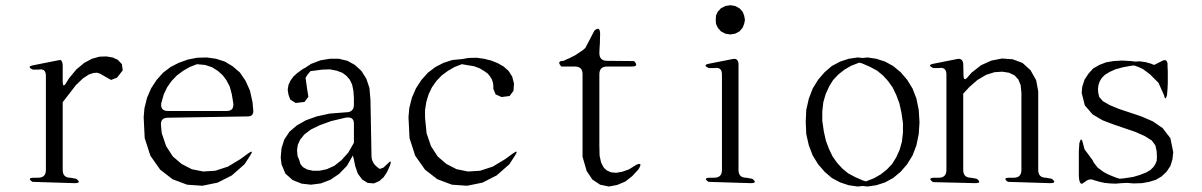

<svg xmlns="http://www.w3.org/2000/svg" viewBox="-20 -716 4540 725"><path d="M356.4 -438.5 345.7 -441.4 333 -440.4 315.4 -434.6 293 -419.9 266.6 -394.5 216.8 -330.1V-74.2Q216.8 -44.9 246.1 -44.9L267.6 -41Q290 -24.4 261.7 -24.4L102.5 -29.3Q80.1 -44.9 108.4 -44.9H124Q153.3 -44.9 153.3 -74.2V-429.7Q153.3 -459 125 -453.1H104.5Q78.1 -464.8 106.4 -469.7L160.2 -480.5L205.1 -489.3Q214.8 -491.2 216.8 -470.7V-409.2Q216.8 -379.9 231.4 -405.3L240.2 -419.9L268.6 -454.1L297.9 -478.5L327.1 -494.1L355.5 -502L381.8 -502.9L405.3 -499L424.8 -490.2L440.4 -473.6L443.4 -450.2L421.9 -422.9L399.4 -414.1Z M917 -136.7Q940.4 -153.3 924.8 -128.9L903.3 -95.7L855.5 -53.7L801.8 -26.4L744.1 -14.6L686.5 -18.6L631.8 -39.1L585 -75.2L547.9 -127.9L526.4 -194.3L522.5 -273.4L525.4 -307.6L535.2 -346.7L550.8 -382.8L571.3 -414.1L595.7 -441.4L624 -462.9L654.3 -478.5L689.5 -491.2L724.6 -498L760.7 -499L795.9 -494.1L829.1 -483.4L858.4 -465.8L885.7 -442.4L907.2 -411.1L923.8 -374L933.6 -330.1L936.5 -296.9Q936.5 -276.4 916 -276.4L614.3 -271.5Q585 -271.5 587.9 -242.2L590.8 -212.9L607.4 -164.1L632.8 -125L666 -96.7L704.1 -77.1L747.1 -68.4L793 -71.3L840.8 -86.9L887.7 -115.2ZM723.6 -473.6 696.3 -462.9 670.9 -448.2 647.5 -430.7 627.9 -410.2 611.3 -386.7 598.6 -360.4 588.9 -326.2Q585 -296.9 614.3 -296.9H835.9Q862.3 -296.9 861.3 -323.2L855.5 -359.4L847.7 -388.7L835 -413.1L820.3 -432.6L802.7 -448.2L781.2 -461.9L754.9 -470.7Z M1309.6 -396.5 1300.8 -415 1288.1 -429.7 1272.5 -441.4 1251 -449.2 1225.6 -454.1 1196.3 -453.1 1152.3 -447.3 1141.6 -434.6 1133.8 -421.9 1140.6 -374 1144.5 -350.6 1129.9 -331.1 1096.7 -327.1 1076.2 -339.8 1069.3 -358.4 1066.4 -377 1069.3 -395.5 1077.1 -412.1 1087.9 -426.8 1101.6 -439.5 1123 -455.1 1133.8 -460.9 1154.3 -474.6 1190.4 -488.3 1225.6 -494.1H1259.8L1292 -486.3L1320.3 -470.7L1344.7 -448.2L1363.3 -418.9L1375 -383.8L1378.9 -338.9L1382.8 -127Q1382.8 -97.7 1414.1 -78.1L1427.7 -83L1444.3 -98.6Q1461.9 -117.2 1452.1 -89.8L1441.4 -66.4L1428.7 -46.9L1412.1 -32.2L1391.6 -23.4L1368.2 -25.4L1347.7 -38.1L1331.1 -60.5L1321.3 -88.9L1316.4 -113.3L1312.5 -128.9L1290 -89.8L1260.7 -59.6L1227.5 -37.1L1191.4 -23.4L1154.3 -18.6L1119.1 -22.5L1085 -36.1L1057.6 -60.5L1043 -95.7L1040 -121.1L1043 -156.2L1053.7 -189.5L1073.2 -218.8L1100.6 -242.2L1134.8 -261.7L1175.8 -276.4L1224.6 -287.1L1287.1 -292Q1316.4 -292 1316.4 -321.3V-344.7L1314.5 -373ZM1284.2 -271.5 1230.5 -258.8 1187.5 -243.2 1153.3 -226.6 1128.9 -208 1113.3 -188.5 1104.5 -168.9 1101.6 -149.4 1103.5 -127 1110.4 -110.4 1114.3 -96.7 1124 -85 1139.6 -76.2 1161.1 -71.3H1186.5L1213.9 -77.1L1242.2 -89.8L1269.5 -111.3L1294.9 -139.6L1316.4 -176.8V-249Q1316.4 -277.3 1284.2 -271.5Z M1917 -136.7Q1940.4 -153.3 1924.8 -128.9L1903.3 -95.7L1855.5 -53.7L1801.8 -26.4L1744.1 -14.6L1686.5 -18.6L1631.8 -39.1L1585 -75.2L1547.9 -127.9L1526.4 -194.3L1522.5 -273.4L1525.4 -307.6L1535.2 -346.7L1550.8 -382.8L1571.3 -414.1L1595.7 -441.4L1624 -462.9L1654.3 -478.5L1687.5 -489.3L1726.6 -493.2L1748 -497.1L1779.3 -498L1807.6 -494.1L1835 -487.3L1859.4 -477.5L1881.8 -464.8L1900.4 -448.2L1914.1 -426.8L1920.9 -400.4L1918.9 -373L1904.3 -353.5L1874 -349.6L1851.6 -359.4L1842.8 -380.9V-394.5L1840.8 -406.2L1836.9 -417L1830.1 -427.7L1821.3 -438.5L1807.6 -448.2L1791 -458L1770.5 -465.8L1723.6 -473.6L1696.3 -462.9L1670.9 -448.2L1647.5 -430.7L1627.9 -410.2L1611.3 -386.7L1598.6 -360.4L1589.8 -331.1L1585 -300.8V-271.5L1590.8 -212.9L1607.4 -164.1L1632.8 -125L1666 -96.7L1704.1 -77.1L1747.1 -68.4L1793 -71.3L1840.8 -86.9L1887.7 -115.2Z M2382.8 -93.8Q2409.2 -105.5 2390.6 -76.2L2367.2 -50.8L2340.8 -30.3L2310.5 -17.6L2279.3 -11.7L2246.1 -18.6L2216.8 -38.1L2195.3 -70.3L2179.7 -124V-436.5Q2179.7 -464.8 2150.4 -464.8H2099.6Q2080.1 -486.3 2108.4 -486.3L2118.2 -491.2L2131.8 -497.1L2154.3 -508.8L2181.6 -527.3L2190.4 -535.2L2224.6 -600.6Q2245.1 -618.2 2246.1 -589.8L2245.1 -549.8L2244.1 -537.1L2243.2 -515.6Q2243.2 -486.3 2272.5 -486.3L2374 -485.4Q2394.5 -464.8 2365.2 -464.8H2272.5Q2243.2 -464.8 2243.2 -435.5V-166L2244.1 -127.9L2250 -101.6L2259.8 -83L2271.5 -72.3L2287.1 -65.4L2306.6 -63.5L2329.1 -67.4L2354.5 -76.2Z M2655.3 -29.3Q2632.8 -44.9 2661.1 -44.9H2676.8Q2706.1 -44.9 2706.1 -74.2V-434.6Q2706.1 -463.9 2677.7 -459H2656.2Q2630.9 -470.7 2658.2 -475.6L2747.1 -493.2Q2766.6 -497.1 2768.6 -475.6V-74.2Q2768.6 -44.9 2797.9 -44.9L2820.3 -41Q2842.8 -24.4 2814.5 -24.4ZM2702.1 -597.7 2690.4 -611.3 2683.6 -626 2682.6 -640.6 2683.6 -657.2 2690.4 -671.9 2702.1 -684.6 2718.8 -693.4 2737.3 -696.3 2755.9 -693.4 2772.5 -684.6 2784.2 -671.9 2790 -657.2 2793 -640.6 2790 -626 2784.2 -611.3 2772.5 -597.7 2755.9 -588.9 2737.3 -585.9 2718.8 -588.9Z M3022.5 -256.8 3024.4 -300.8 3034.2 -343.8 3048.8 -381.8 3069.3 -415 3093.8 -443.4 3121.1 -466.8 3152.3 -483.4 3184.6 -494.1 3218.8 -499 3237.3 -497.1 3255.9 -499 3289.1 -494.1 3322.3 -483.4 3352.5 -466.8 3380.9 -443.4 3405.3 -415 3425.8 -381.8 3440.4 -343.8 3449.2 -300.8 3452.1 -253.9 3449.2 -210 3440.4 -167 3425.8 -128.9 3405.3 -95.7 3380.9 -67.4 3352.5 -43.9 3322.3 -27.3 3289.1 -16.6 3255.9 -11.7 3237.3 -13.7 3218.8 -11.7 3184.6 -16.6 3152.3 -27.3 3121.1 -43.9 3093.8 -67.4 3069.3 -95.7 3048.8 -128.9 3034.2 -167 3024.4 -210ZM3224.6 -479.5 3194.3 -467.8 3168.9 -453.1 3146.5 -435.5 3126 -414.1 3110.4 -388.7 3097.7 -360.4 3088.9 -330.1 3085 -294.9V-259.8L3090.8 -219.7L3098.6 -184.6L3110.4 -153.3L3124 -125L3140.6 -101.6L3160.2 -80.1L3182.6 -61.5L3210 -46.9L3239.3 -34.2L3250 -31.2L3280.3 -43L3305.7 -57.6L3328.1 -75.2L3348.6 -96.7L3364.3 -122.1L3377 -150.4L3385.7 -180.7L3389.6 -215.8V-251L3383.8 -291L3376 -326.2L3364.3 -357.4L3350.6 -385.7L3334 -409.2L3314.5 -430.7L3292 -449.2L3264.6 -463.9L3235.4 -476.6Z M3786.1 -29.3Q3763.7 -44.9 3792 -44.9H3807.6Q3836.9 -44.9 3836.9 -74.2V-365.2L3834 -394.5L3825.2 -416L3810.5 -431.6L3790 -441.4L3764.6 -445.3L3735.4 -443.4L3704.1 -433.6L3670.9 -414.1L3640.6 -387.7L3617.2 -362.3V-74.2Q3617.2 -44.9 3646.5 -44.9L3668 -41Q3690.4 -24.4 3662.1 -24.4L3502.9 -28.3Q3480.5 -44.9 3508.8 -44.9H3524.4Q3553.7 -44.9 3553.7 -74.2V-434.6Q3553.7 -463.9 3525.4 -459H3503.9Q3478.5 -470.7 3505.9 -475.6L3594.7 -493.2Q3614.3 -497.1 3617.2 -475.6L3618.2 -433.6Q3618.2 -404.3 3635.7 -426.8L3648.4 -441.4L3684.6 -469.7L3723.6 -487.3L3763.7 -495.1L3803.7 -492.2L3840.8 -478.5L3871.1 -451.2L3892.6 -413.1L3900.4 -371.1V-74.2Q3900.4 -44.9 3929.7 -44.9L3951.2 -41Q3973.6 -24.4 3945.3 -24.4Z M4055.7 -175.8Q4063.5 -203.1 4069.3 -174.8L4075.2 -152.3L4105.5 -111.3L4110.4 -101.6L4117.2 -92.8L4125 -83L4135.7 -75.2L4147.5 -66.4L4162.1 -58.6L4177.7 -51.8L4195.3 -44.9L4208 -41L4226.6 -43L4258.8 -47.9L4285.2 -55.7L4307.6 -64.5L4324.2 -74.2L4335.9 -85.9L4342.8 -96.7L4347.7 -108.4L4348.6 -122.1L4347.7 -144.5L4342.8 -167L4329.1 -185.5L4302.7 -202.1L4267.6 -217.8L4184.6 -246.1L4143.6 -261.7L4105.5 -284.2L4076.2 -318.4L4064.5 -365.2L4066.4 -387.7L4075.2 -415L4089.8 -437.5L4107.4 -457L4130.9 -470.7L4156.2 -480.5L4184.6 -485.4L4216.8 -487.3L4252 -485.4L4265.6 -483.4L4284.2 -484.4L4305.7 -481.4L4326.2 -475.6L4337.9 -470.7L4369.1 -486.3Q4385.7 -495.1 4388.7 -475.6V-464.8L4389.6 -446.3V-402.3L4388.7 -381.8L4386.7 -356.4Q4379.9 -333 4375 -357.4L4354.5 -403.3L4323.2 -434.6L4310.5 -444.3L4295.9 -455.1L4279.3 -462.9L4262.7 -468.8L4252 -467.8L4219.7 -461.9L4191.4 -454.1L4169.9 -444.3L4152.3 -433.6L4140.6 -421.9L4132.8 -409.2L4127.9 -395.5L4126 -379.9L4127 -365.2L4130.9 -349.6L4144.5 -334L4169.9 -319.3L4205.1 -304.7L4290 -276.4L4333 -257.8L4370.1 -232.4L4399.4 -194.3L4410.2 -141.6L4407.2 -114.3L4399.4 -88.9L4384.8 -67.4L4366.2 -49.8L4344.7 -37.1L4319.3 -29.3L4292 -24.4L4260.7 -23.4L4235.4 -25.4L4214.8 -24.4L4192.4 -22.5L4170.9 -23.4L4151.4 -25.4L4132.8 -29.3L4112.3 -35.2Q4096.7 -43 4082 -33.2L4068.4 -23.4Q4058.6 -17.6 4054.7 -39.1L4053.7 -51.8V-65.4V-122.1V-145.5ZM4109.4 -50.8 4110.4 -49.8 4111.3 -52.7Z"/></svg>

Font: B2 Hana
Style: Regular
Weight: 500
Version: 2020-08-05; (max)